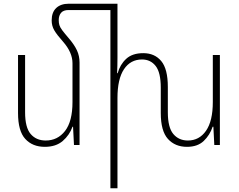

<svg xmlns="http://www.w3.org/2000/svg" viewBox="-20 -780 1284 1033"><path d="M408 -443V0H378L373 -98H370Q354 -53 317.5 -21.5Q281 10 221 10Q155 10 116 -32.5Q77 -75 77 -172V-484H115V-176Q115 -94 145 -59Q175 -24 226 -24Q290 -24 330 -75.5Q370 -127 370 -231V-440Q370 -498 319 -556Q286 -593 272 -617Q258 -641 258 -670Q258 -714 282.5 -737Q307 -760 350 -760H612V-469Q612 -447 611.5 -427.5Q611 -408 610 -386H613Q626 -433 659 -463.5Q692 -494 751 -494Q812 -494 847.5 -451.5Q883 -409 883 -312V-176Q883 -94 912.5 -59Q942 -24 991 -24Q1052 -24 1088.5 -76.5Q1125 -129 1125 -231V-484H1163V0H1133L1128 -98H1124Q1109 -53 1076 -21.5Q1043 10 986 10Q922 10 883.5 -32.5Q845 -75 845 -172V-308Q845 -390 817.5 -425Q790 -460 744 -460Q682 -460 647 -407.5Q612 -355 612 -253V233H574V-726H349Q321 -726 308.5 -711Q296 -696 296 -672Q296 -657 299.5 -645Q303 -633 315 -617Q327 -601 351 -573Q380 -539 394 -509Q408 -479 408 -443Z"/></svg>

Font: Noto Sans Armenian SemiCondensed ExtraLight
Style: Regular
Weight: 200
Width: 4
Designer: Monotype Design Team
Foundry: Monotype Imaging Inc.
Version: Version 2.008; ttfautohint (v1.8.4.7-5d5b)